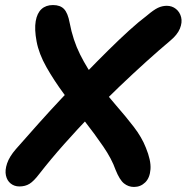

<svg xmlns="http://www.w3.org/2000/svg" viewBox="-20 -731 740 761"><path d="M57 8Q37 8 22.5 -3.5Q8 -15 3.5 -35.5Q-1 -56 8 -83Q17 -110 43 -140Q86 -189 132 -240.5Q178 -292 225.5 -342.5Q273 -393 319.5 -441Q366 -489 409.5 -532Q453 -575 491.5 -610Q530 -645 562 -669Q589 -692 606 -700Q623 -708 641 -708Q662 -708 677.5 -695.5Q693 -683 698 -662.5Q703 -642 693 -617.5Q683 -593 654 -569Q611 -533 559.5 -486.5Q508 -440 453 -387.5Q398 -335 342.5 -277Q287 -219 234.5 -160Q182 -101 136 -42Q114 -13 97 -2.5Q80 8 57 8ZM511 10Q489 10 471.5 -4Q454 -18 438 -58Q423 -101 389.5 -150Q356 -199 315 -251.5Q274 -304 234 -358Q194 -412 164 -465Q134 -518 125 -567Q116 -615 121.5 -647Q127 -679 144.5 -695Q162 -711 190 -711Q219 -711 234 -695Q249 -679 256 -641Q269 -572 297.5 -515Q326 -458 363.5 -408Q401 -358 439.5 -314Q478 -270 510 -228.5Q542 -187 558 -146Q579 -95 576.5 -60.5Q574 -26 555.5 -8Q537 10 511 10Z"/></svg>

Font: Shantell Sans SemiBold
Style: Italic
Weight: 600
Italic angle: -11°
Designer: Stephen Nixon, Anya Danilova, Shantell Martin
Foundry: Arrow Type
Version: Version 1.011;[c5ecc13dd]